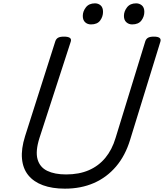

<svg xmlns="http://www.w3.org/2000/svg" viewBox="-20 -1109 980 1148"><path d="M368 19Q292 19 236.5 -1.5Q181 -22 149 -61.5Q117 -101 111.5 -160Q106 -219 130 -295L311 -863Q316 -877 327.5 -883.5Q339 -890 363 -890Q386 -890 397 -883Q408 -876 403 -860L216 -284Q191 -205 204.5 -157Q218 -109 262.5 -87.5Q307 -66 375 -66Q453 -66 511.5 -91.5Q570 -117 610 -165.5Q650 -214 671 -284L849 -863Q854 -877 865.5 -883.5Q877 -890 900 -890Q948 -890 939 -860L758 -273Q729 -178 673.5 -113Q618 -48 541 -14.5Q464 19 368 19ZM524 -963Q503 -963 489 -976Q475 -989 475 -1014Q475 -1041 493.5 -1065Q512 -1089 548 -1089Q568 -1089 582 -1076.5Q596 -1064 596 -1038Q596 -1010 579 -986.5Q562 -963 524 -963ZM770 -963Q750 -963 735.5 -976Q721 -989 721 -1014Q721 -1041 739.5 -1065Q758 -1089 794 -1089Q814 -1089 828.5 -1076.5Q843 -1064 843 -1038Q843 -1010 825.5 -986.5Q808 -963 770 -963Z"/></svg>

Font: Playwrite DK Loopet
Style: Regular
Weight: 400
Designer: Veronika Burian, José Scaglione
Foundry: TypeTogether
Version: Version 1.002